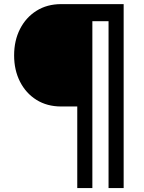

<svg xmlns="http://www.w3.org/2000/svg" viewBox="-20 -707 719 956"><path d="M595.7 229.5H520.5V-601.6H439.9V229.5H364.7V-176.8H284.7Q214.4 -176.8 161.6 -209.7Q108.9 -242.7 79.6 -300.3Q50.3 -357.9 50.3 -431.2Q50.3 -504.9 79.6 -562.5Q108.9 -620.1 161.6 -653.3Q214.4 -686.5 284.7 -686.5H595.7Z"/></svg>

Font: Estedad-FD Medium
Style: Regular
Weight: 500
Designer: Amin Abedi
Version: Version 7.3